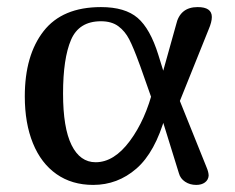

<svg xmlns="http://www.w3.org/2000/svg" viewBox="-20 -522 664 542"><path d="M158 -258Q158 -161 182 -112.5Q206 -64 250 -64Q302 -64 346.5 -124Q391 -184 413 -273H427L477 -452Q488 -502 538 -502Q578 -502 578 -474Q578 -460 569 -439L456 -158L447 -195Q418 -92 365 -46Q312 0 243 0Q183 0 139.5 -30.5Q96 -61 73 -117.5Q50 -174 50 -250Q50 -366 103 -434Q156 -502 265 -502V-462Q203 -462 180.5 -409.5Q158 -357 158 -258ZM427 -367 449 -296H464L563 -50Q569 -36 569 -26Q568 -14 558.5 -7Q549 0 534 0Q516 0 502.5 -9Q489 -18 485 -33L423 -233H412L376 -335L373 -343Q357 -387 345 -410.5Q333 -434 314 -448Q295 -462 265 -462V-502Q333 -502 368.5 -471.5Q404 -441 427 -367Z"/></svg>

Font: Marmelad for Arash.Academy
Style: Regular
Weight: 400
Designer: Manvel Shmavonyan
Foundry: Cyreal
Version: Version 1.110;Glyphs 3.2 (3202)